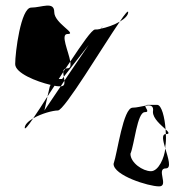

<svg xmlns="http://www.w3.org/2000/svg" viewBox="-20 -657 657 683"><path d="M34 -429C34 -397 109 -367 160 -355L157 -349L149 -314C157 -327 166 -339 174 -352C182 -350 190 -350 195 -350H196L209 -370C209 -374 208 -379 207 -384L201 -376H189C194 -384 200 -393 205 -401C205 -407 207 -411 213 -413C219 -422 225 -430 230 -438C224 -474 194 -536 220 -536C257 -536 173 -574 173 -614C173 -654 128 -630 91 -630C54 -630 34 -470 34 -429ZM68 -202C68 -195 80 -209 98 -236C81 -226 68 -214 68 -202ZM98 -236C127 -253 168 -264 186 -264C209 -264 345 -491 406 -580C386 -568 359 -559 339 -555L348 -566L337 -554C329 -552 323 -552 318 -552C307 -552 272 -501 230 -438C232 -424 231 -414 220 -414C210 -414 209 -407 205 -401C205 -396 206 -390 207 -384L296 -498L209 -370C210 -359 209 -350 196 -350L138 -264L149 -314C130 -284 112 -256 98 -236ZM384 -74C384 -33 508 6 546 6C582 6 534 -58 570 -58C591 -58 578 -95 568 -129C565 -96 544 -48 517 -48C488 -48 444 -78 444 -110C458 -142 468 -258 495 -258C515 -258 495 -274 497 -281C483 -279 467 -274 452 -274C418 -274 398 -114 384 -74ZM406 -580C423 -590 436 -602 436 -614C436 -621 424 -607 406 -580ZM497 -281C515 -284 528 -282 524 -259C524 -235 553 -212 569 -197C566 -239 555 -284 539 -284H506C500 -284 498 -283 497 -281ZM568 -129V-137C570 -146 571 -162 570 -180C554 -180 560 -156 568 -129ZM569 -197C569 -191 570 -185 570 -180C585 -180 580 -187 569 -197Z"/></svg>

Font: Crazy Punk
Style: Regular
Weight: 400
Version: Version 1